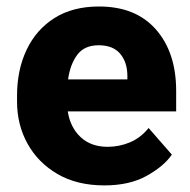

<svg xmlns="http://www.w3.org/2000/svg" viewBox="-20 -558 582 588"><path d="M299.8 9.8Q215.8 9.8 156 -25.1Q96.2 -60.1 64.2 -118.2Q32.2 -176.3 32.2 -246.6V-265.1Q32.2 -343.8 61.5 -405.5Q90.8 -467.3 146.7 -502.7Q202.6 -538.1 283.2 -538.1Q396 -538.1 457.8 -467.5Q519.5 -397 519.5 -279.3V-216.8H187.5Q195.3 -167.5 227.1 -137.9Q258.8 -108.4 309.6 -108.4Q345.7 -108.4 378.4 -122.3Q411.1 -136.2 435.1 -166L506.3 -84.5Q481.9 -48.8 429.2 -19.5Q376.5 9.8 299.8 9.8ZM282.2 -419.4Q238.3 -419.4 216.6 -390.1Q194.8 -360.8 188.5 -314.9H370.1V-326.7Q369.6 -368.2 347.7 -393.8Q325.7 -419.4 282.2 -419.4Z"/></svg>

Font: Vazirmatn UI FD ExtraBold
Style: Regular
Weight: 800
Designer: Saber Rastikerdar
Foundry: Saber Rastikerdar
Version: Version 33.003